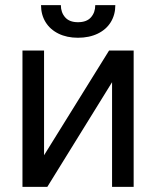

<svg xmlns="http://www.w3.org/2000/svg" viewBox="-20 -727 607 747"><path d="M404.3 -530.3H500V0H416V-407.2L164.1 0H67.4V-530.3H151.4V-123ZM283.2 -580.1Q240.2 -580.1 207.5 -596.2Q174.8 -612.3 157.2 -641.1Q139.6 -669.9 139.6 -707H216.8Q216.8 -678.7 233.4 -659.7Q250 -640.6 283.2 -640.6Q317.4 -640.6 334 -659.7Q350.6 -678.7 350.6 -707H428.7Q428.7 -669.9 411.1 -641.1Q393.6 -612.3 360.4 -596.2Q327.1 -580.1 283.2 -580.1Z"/></svg>

Font: Pretendard Std Variable
Style: Regular
Weight: 400
Designer: Base glyphs from Inter by Rasmus Andersson; Hangeul glyphs from Noto Sans CJK(Source Han Sans) by Jang Soo-young and Kan
Foundry: Kil Hyung-jin
Version: Version 1.309;Glyphs 3.2 (3225)